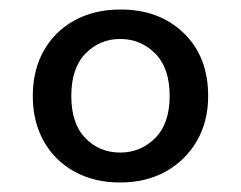

<svg xmlns="http://www.w3.org/2000/svg" viewBox="-20 -732 507 404"><path d="M233 -348Q178 -348 136.5 -371Q95 -394 72 -435Q49 -476 49 -530Q49 -585 72.5 -626Q96 -667 137.5 -689.5Q179 -712 234 -712Q315 -712 366.5 -662.5Q418 -613 418 -530Q418 -476 394 -435Q370 -394 328.5 -371Q287 -348 233 -348ZM233 -411Q276 -411 306.5 -441.5Q337 -472 337 -530Q337 -589 306.5 -619.5Q276 -650 233 -650Q190 -650 160 -619.5Q130 -589 130 -530Q130 -472 159.5 -441.5Q189 -411 233 -411Z"/></svg>

Font: DM Sans Medium
Style: Regular
Weight: 500
Designer: Colophon Foundry, Jonny Pinhorn
Foundry: Colophon Foundry
Version: Version 4.004; ttfautohint (v1.8.4.7-5d5b)